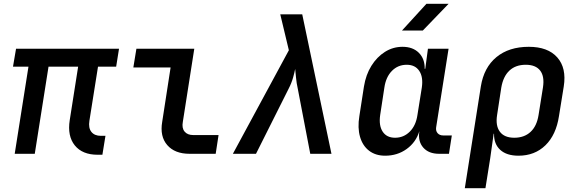

<svg xmlns="http://www.w3.org/2000/svg" viewBox="-20 -805 3040 1005"><path d="M491 5Q411 5 371.5 -44Q332 -93 345 -176L389 -456H234L162 0H57L129 -456H48L64 -550H603L588 -456H493L448 -173Q442 -135 458.5 -114.5Q475 -94 508 -94H532L516 5Z M972 0Q895 0 855.5 -45.5Q816 -91 829 -167L873 -452H678L694 -550H997L937 -167Q931 -135 946 -116.5Q961 -98 992 -98H1124L1109 0Z M1199 0 1492 -542 1447 -730H1562L1715 0H1604L1539 -339Q1532 -370 1529.5 -398.5Q1527 -427 1525 -444Q1522 -427 1514 -398.5Q1506 -370 1490 -339L1320 0Z M2084 -645 2212 -785H2328L2193 -645ZM1996 10Q1946 10 1912 -16Q1878 -42 1864.5 -89Q1851 -136 1861 -197L1885 -352Q1895 -414 1924 -460.5Q1953 -507 1995 -533.5Q2037 -560 2087 -560Q2141 -560 2172.5 -528.5Q2204 -497 2203 -445H2206L2220 -550H2328L2263 -139Q2260 -120 2270.5 -108Q2281 -96 2300 -96H2345L2330 0H2278Q2224 0 2195.5 -32.5Q2167 -65 2175 -117V-118Q2157 -60 2108.5 -25Q2060 10 1996 10ZM2048 -84Q2093 -84 2125 -116Q2157 -148 2165 -203L2188 -347Q2196 -402 2174.5 -434Q2153 -466 2109 -466Q2063 -466 2031.5 -434Q2000 -402 1992 -347L1970 -203Q1962 -148 1983 -116Q2004 -84 2048 -84Z M2413 180 2497 -353Q2513 -452 2578.5 -506Q2644 -560 2748 -560Q2848 -560 2897 -504.5Q2946 -449 2931 -353L2906 -198Q2891 -99 2835 -44.5Q2779 10 2694 10Q2632 10 2598.5 -20.5Q2565 -51 2566 -105H2564L2546 23L2521 180ZM2672 -84Q2724 -84 2757 -114.5Q2790 -145 2799 -203L2822 -347Q2831 -405 2807.5 -435.5Q2784 -466 2732 -466Q2679 -466 2646.5 -435.5Q2614 -405 2604 -347L2582 -203Q2573 -147 2596.5 -115.5Q2620 -84 2672 -84Z"/></svg>

Font: JetBrains Mono NL SemiBold
Style: Italic
Weight: 600
Italic angle: -9°
Monospace: yes
Designer: Philipp Nurullin, Konstantin Bulenkov
Foundry: JetBrains
Version: Version 2.305; ttfautohint (v1.8.4.7-5d5b)